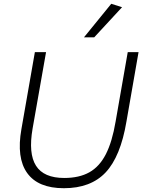

<svg xmlns="http://www.w3.org/2000/svg" viewBox="-20 -985 753 1013"><path d="M654 -710H711L647 -343Q616 -159 537.5 -75.5Q459 8 317 8Q181 8 123.5 -72Q66 -152 93 -304L164 -710H223L152 -307Q129 -175 170 -110.5Q211 -46 319 -46Q398 -46 451.5 -76Q505 -106 538.5 -171.5Q572 -237 590 -344ZM423 -788 567 -965 624 -947 477 -788Z"/></svg>

Font: Livvic Light
Style: Italic
Weight: 300
Italic angle: -10°
Designer: Jacques Le Bailly, Baron von Fonthausen
Version: Version 1.001; ttfautohint (v1.8.2)